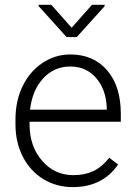

<svg xmlns="http://www.w3.org/2000/svg" viewBox="-20 -763 557 793"><path d="M43.9 0ZM280.8 9.8Q213.4 9.8 158.9 -23.4Q104.5 -56.6 74.2 -116Q43.9 -175.3 43.9 -249V-270Q43.9 -346.2 73.5 -407.2Q103 -468.3 155.8 -503.2Q208.5 -538.1 270 -538.1Q366.2 -538.1 422.6 -472.4Q479 -406.7 479 -293V-260.3H102.1V-249Q102.1 -159.2 153.6 -99.4Q205.1 -39.6 283.2 -39.6Q330.1 -39.6 366 -56.6Q401.9 -73.7 431.2 -111.3L467.8 -83.5Q403.3 9.8 280.8 9.8ZM270 -488.3Q204.1 -488.3 158.9 -439.9Q113.8 -391.6 104 -310.1H420.9V-316.4Q418.5 -392.6 377.4 -440.4Q336.4 -488.3 270 -488.3ZM275.9 -648.4 359.9 -743.2H412.1V-737.3L296.9 -609.9H254.9L139.6 -737.8V-743.2H191.9Z"/></svg>

Font: Roboto Light
Style: Regular
Weight: 300
Designer: Google
Version: Version 2.134; 2016; ttfautohint (v1.6)